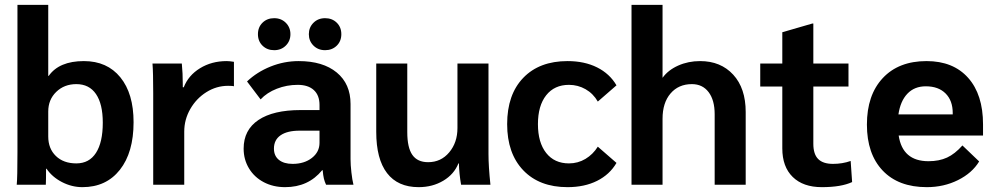

<svg xmlns="http://www.w3.org/2000/svg" viewBox="-20 -762 4106 792"><path d="M172 -66H170Q170 -18 169 0H49Q52 -29 52 -133V-742H179V-449H181Q224 -510 326 -510Q422 -510 476.5 -443Q531 -376 531 -258Q531 -133 474.5 -61.5Q418 10 320 10Q276 10 235.5 -11Q195 -32 172 -66ZM404 -256Q404 -333 376 -374Q348 -415 295 -415Q245 -415 212 -383Q179 -351 179 -302V-199Q179 -149 210.5 -118.5Q242 -88 295 -88Q348 -88 376 -131.5Q404 -175 404 -256Z M612 -378Q612 -463 609 -500H730Q734 -461 734 -412V-402H738Q757 -451 805 -480.5Q853 -510 915 -510Q927 -510 945 -507V-406Q941 -408 921 -408Q873 -408 831.5 -382Q790 -356 765 -312.5Q740 -269 740 -219V0H612Z M985 0ZM985 -149Q985 -226 1046 -267Q1107 -308 1220 -308H1298V-329Q1298 -369 1274.5 -390.5Q1251 -412 1208 -412Q1163 -412 1122 -396Q1081 -380 1055 -352L999 -426Q1040 -465 1096 -487.5Q1152 -510 1212 -510Q1312 -510 1369 -463Q1426 -416 1426 -333V-105Q1426 -82 1429.5 -51Q1433 -20 1438 0H1325Q1319 -13 1316 -25.5Q1313 -38 1311 -60H1309Q1252 10 1156 10Q1107 10 1068 -10.5Q1029 -31 1007 -67.5Q985 -104 985 -149ZM1298 -173V-223H1216Q1165 -223 1137.5 -204Q1110 -185 1110 -149Q1110 -119 1130.5 -102.5Q1151 -86 1187 -86Q1235 -86 1266.5 -110.5Q1298 -135 1298 -173ZM1044 -621Q1044 -650 1063 -668.5Q1082 -687 1111 -687Q1140 -687 1159 -668Q1178 -649 1178 -621Q1178 -593 1159 -574Q1140 -555 1111 -555Q1082 -555 1063 -573.5Q1044 -592 1044 -621ZM1254 -621Q1254 -649 1273 -668Q1292 -687 1321 -687Q1350 -687 1369 -668.5Q1388 -650 1388 -621Q1388 -592 1369 -573.5Q1350 -555 1321 -555Q1292 -555 1273 -574Q1254 -593 1254 -621Z M1532 -218V-500H1660V-217Q1660 -153 1681 -123Q1702 -93 1746 -93Q1799 -93 1833 -133.5Q1867 -174 1867 -234V-500H1995V-127Q1995 -76 2003 0H1882Q1874 -45 1873 -88H1871Q1853 -43 1808.5 -16.5Q1764 10 1707 10Q1621 10 1576.5 -48Q1532 -106 1532 -218Z M2072 -250Q2072 -372 2138.5 -441Q2205 -510 2321 -510Q2391 -510 2443 -484Q2495 -458 2523 -410L2446 -343Q2427 -376 2395.5 -394Q2364 -412 2327 -412Q2267 -412 2233 -369Q2199 -326 2199 -250Q2199 -174 2233 -131Q2267 -88 2327 -88Q2364 -88 2395 -106.5Q2426 -125 2446 -157L2523 -90Q2495 -42 2443 -16Q2391 10 2321 10Q2205 10 2138.5 -59.5Q2072 -129 2072 -250Z M2585 -742H2713V-441Q2736 -473 2777.5 -491.5Q2819 -510 2868 -510Q2953 -510 3004.5 -454Q3056 -398 3056 -300V0H2928V-291Q2928 -349 2903 -382Q2878 -415 2834 -415Q2779 -415 2746 -376.5Q2713 -338 2713 -272V0H2585Z M3207 -150V-405H3116V-500H3207V-629L3331 -665H3335V-500H3480V-405H3335V-169Q3335 -126 3355 -106Q3375 -86 3416 -86Q3455 -86 3489 -98L3495 -11Q3450 10 3370 10Q3293 10 3250 -32Q3207 -74 3207 -150Z M4035 -203H3687Q3703 -97 3810 -97Q3854 -97 3886.5 -112Q3919 -127 3950 -162L4019 -96Q3990 -48 3931.5 -19Q3873 10 3803 10Q3686 10 3621 -58.5Q3556 -127 3556 -248Q3556 -370 3621.5 -440Q3687 -510 3802 -510Q3912 -510 3973.5 -441Q4035 -372 4035 -249ZM3910 -296Q3910 -347 3880.5 -376.5Q3851 -406 3799 -406Q3752 -406 3723 -375.5Q3694 -345 3686 -290H3910Z"/></svg>

Font: Sarabun
Style: Bold
Weight: 700
Designer: Suppakit Chalermlarp | Katatrad Co.,Ltd.
Foundry: Cadson Demak Co.,Ltd.
Version: Version 1.000; ttfautohint (v1.6)